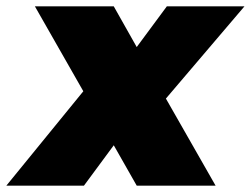

<svg xmlns="http://www.w3.org/2000/svg" viewBox="-60 -584 789 604"><path d="M370.1 0 297.9 -127 204.1 0H-40L202.1 -296.9L49.8 -564H297.9L370.1 -436L464.8 -564H709L461.9 -273.9L618.2 0Z"/></svg>

Font: SVN-Poppins Black
Style: Italic
Weight: 900
Italic angle: -10°
Designer: Ninad Kale (Devanagari), Jonny Pinhorn (Latin)
Foundry: Indian Type Foundry
Version: Version 3.002 2017